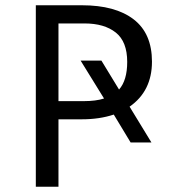

<svg xmlns="http://www.w3.org/2000/svg" viewBox="-20 -709 640 729"><path d="M472 -304 555 -168H476L412 -274Q358 -256 291 -256H202V0H116V-689H291Q418 -689 487.5 -635.5Q557 -582 557 -475Q557 -363 472 -304ZM375 -335 286 -479H365L432 -369Q463 -404 463 -474Q463 -551 419.5 -585.5Q376 -620 301 -620H202V-325H298Q344 -325 375 -335Z"/></svg>

Font: Fira Mono
Style: Regular
Weight: 400
Designer: Carrois Corporate & Edenspiekermann AG
Foundry: Carrois Corporate GbR & Edenspiekermann AG
Version: Version 3.206